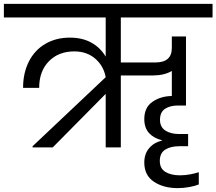

<svg xmlns="http://www.w3.org/2000/svg" viewBox="-47 -760 1116 990"><path d="M576 -670V-438H755Q839 -438 839 -513V-572H912V-216H871Q830 -216 804 -199Q778 -182 778 -142Q778 -105 805.5 -87Q833 -69 876 -69H923V-6H876Q833 -6 805 11.5Q777 29 777 70Q777 109 806 126.5Q835 144 881 144Q907 144 933.5 139Q960 134 978 128V191Q959 199 929 204.5Q899 210 869 210Q796 210 746.5 177Q697 144 697 78Q697 33 722.5 3.5Q748 -26 788 -35V-37Q746 -47 721.5 -74Q697 -101 697 -146Q697 -206 739 -235Q781 -264 839 -265V-394Q799 -371 743 -371H576V0H498V-276L225 0H121V-6L498 -362Q487 -421 443.5 -458Q400 -495 336 -495Q255 -495 205 -444Q155 -393 155 -307H72Q72 -384 102 -443Q132 -502 187 -534Q242 -566 313 -566Q377 -566 423.5 -540.5Q470 -515 498 -468V-670H-27V-740H1049V-670Z"/></svg>

Font: Fz Poppins
Style: Regular
Weight: 400
Designer: Ninad Kale (Devanagari), Jonny Pinhorn (Latin)
Foundry: Indian Type Foundry
Version: Vit hóa bi Vntype.Com & FontZin.Com